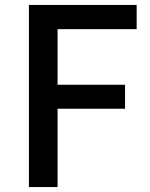

<svg xmlns="http://www.w3.org/2000/svg" viewBox="-20 -757 606 777"><path d="M97 0V-737H533V-639H213V-414H486V-317H213V0Z"/></svg>

Font: Noto Sans JP Thin Medium
Style: Regular
Weight: 500
Version: Version 2.004-H2;hotconv 1.0.118;makeotfexe 2.5.65603